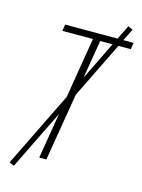

<svg xmlns="http://www.w3.org/2000/svg" viewBox="-132 -890 771 1044"><g transform="rotate(15 254.0 -368.0)"><path d="M174 0 289 -698H117L123 -735H508L502 -698H330L214 0ZM52 79 25 67 457 -815 484 -803Z"/></g></svg>

Font: Iosevka SS04 XLt Obl
Style: Regular
Weight: 200
Italic angle: -9°
Monospace: yes
Designer: Belleve Invis
Foundry: Belleve Invis
Version: Version 19.0.0; ttfautohint (v1.8.4)